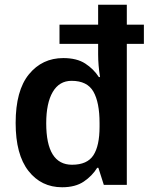

<svg xmlns="http://www.w3.org/2000/svg" viewBox="-20 -780 639 810"><path d="M284 -85Q175 -85 175 -260Q175 -345 202.5 -392Q230 -439 282 -439Q348 -439 374 -393.5Q400 -348 400 -261V-245Q400 -165 374 -125Q348 -85 284 -85ZM242 10Q298 10 333.5 -14Q369 -38 390 -72H395L418 0H515V-595H587V-676H515V-760H394V-676H231V-595H394V-551Q394 -505 402 -455H397Q375 -489 339.5 -512Q304 -535 247 -535Q158 -535 102 -466.5Q46 -398 46 -261Q46 -128 100 -59Q154 10 242 10Z"/></svg>

Font: Noto Sans Display Medium
Style: Regular
Weight: 500
Designer: Monotype Design Team
Foundry: Monotype Imaging Inc.
Version: Version 1.900